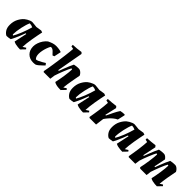

<svg xmlns="http://www.w3.org/2000/svg" viewBox="288 -2016 3333 3333"><g transform="rotate(45 1954.5 -350.0)"><path d="M119 12Q82 -4 52 -48.5Q22 -93 22 -164Q22 -248 55 -312Q88 -376 132 -414Q149 -428 173.5 -442.5Q198 -457 223.5 -466.5Q249 -476 267 -476Q294 -474 321 -471Q348 -468 375 -465L478 -481L514 -469Q505 -425 494 -370Q483 -315 473.5 -257Q464 -199 457.5 -145Q451 -91 450 -50L506 -86L524 -64L451 12Q428 12 397.5 9.5Q367 7 337.5 0Q308 -7 287 -20L338 -254L322 -257Q308 -216 288.5 -168.5Q269 -121 249 -76.5Q229 -32 210 0Q188 5 165 8Q142 11 119 12ZM194 -72Q208 -94 226.5 -132.5Q245 -171 264.5 -218.5Q284 -266 300.5 -316Q317 -366 329 -410Q311 -419 291 -423.5Q271 -428 251 -429Q237 -401 224 -358Q211 -315 200.5 -266.5Q190 -218 184 -172.5Q178 -127 178 -93V-85Q184 -78 194 -72Z M772 12Q683 12 628.5 -42.5Q574 -97 574 -189Q574 -229 589.5 -275Q605 -321 633 -362.5Q661 -404 697 -431Q742 -453 778.5 -464.5Q815 -476 857 -476Q875 -476 899 -473.5Q923 -471 946 -466.5Q969 -462 982 -456V-448L956 -326L923 -314Q898 -343 868.5 -370.5Q839 -398 810 -399Q803 -399 794 -395Q776 -362 762 -322Q748 -282 740 -241Q732 -200 732 -164Q732 -132 740.5 -105Q749 -78 768 -61Q788 -61 817 -74Q846 -87 877 -105Q908 -123 935 -140L961 -106Q945 -90 923 -68Q901 -46 876.5 -25.5Q852 -5 830 6Q815 9 801 10.5Q787 12 772 12Z M1447 12Q1424 12 1393.5 10Q1363 8 1333.5 0.5Q1304 -7 1283 -22Q1292 -59 1301 -108.5Q1310 -158 1318 -210.5Q1326 -263 1330.5 -308.5Q1335 -354 1335 -382Q1326 -386 1316 -389Q1304 -370 1287.5 -333.5Q1271 -297 1253.5 -253Q1236 -209 1220 -165.5Q1204 -122 1194 -89L1182 0H1019L1009 -15Q1015 -45 1023.5 -95.5Q1032 -146 1041.5 -207.5Q1051 -269 1060 -334Q1069 -399 1077 -459.5Q1085 -520 1090 -569Q1095 -618 1097 -647L1043 -658Q1040 -675 1042 -693Q1089 -695 1140.5 -699.5Q1192 -704 1237 -712L1261 -688Q1239 -567 1217 -444.5Q1195 -322 1174 -204L1190 -201Q1205 -241 1224 -290.5Q1243 -340 1262.5 -386.5Q1282 -433 1299 -464Q1331 -471 1356 -473.5Q1381 -476 1409 -476Q1430 -476 1450 -463Q1470 -450 1484.5 -432Q1499 -414 1505 -399Q1498 -359 1489.5 -315Q1481 -271 1474 -228Q1466 -183 1459.5 -139Q1453 -95 1449 -53L1502 -86L1520 -64Z M1666 12Q1629 -4 1599 -48.5Q1569 -93 1569 -164Q1569 -248 1602 -312Q1635 -376 1679 -414Q1696 -428 1720.5 -442.5Q1745 -457 1770.5 -466.5Q1796 -476 1814 -476Q1841 -474 1868 -471Q1895 -468 1922 -465L2025 -481L2061 -469Q2052 -425 2041 -370Q2030 -315 2020.5 -257Q2011 -199 2004.5 -145Q1998 -91 1997 -50L2053 -86L2071 -64L1998 12Q1975 12 1944.5 9.5Q1914 7 1884.5 0Q1855 -7 1834 -20L1885 -254L1869 -257Q1855 -216 1835.5 -168.5Q1816 -121 1796 -76.5Q1776 -32 1757 0Q1735 5 1712 8Q1689 11 1666 12ZM1741 -72Q1755 -94 1773.5 -132.5Q1792 -171 1811.5 -218.5Q1831 -266 1847.5 -316Q1864 -366 1876 -410Q1858 -419 1838 -423.5Q1818 -428 1798 -429Q1784 -401 1771 -358Q1758 -315 1747.5 -266.5Q1737 -218 1731 -172.5Q1725 -127 1725 -93V-85Q1731 -78 1741 -72Z M2144 0 2133 -15Q2140 -55 2148.5 -106.5Q2157 -158 2165 -214Q2173 -270 2178 -321.5Q2183 -373 2185 -412L2137 -423Q2134 -440 2136 -458Q2183 -461 2231.5 -465Q2280 -469 2326 -476L2350 -448L2301 -234L2316 -231Q2344 -291 2375.5 -354.5Q2407 -418 2438 -464Q2468 -470 2487.5 -472.5Q2507 -475 2534 -475L2542 -462L2512 -329Q2495 -322 2477 -310.5Q2459 -299 2441 -284Q2412 -261 2383 -228.5Q2354 -196 2326 -156L2306 0Z M2629 12Q2592 -4 2562 -48.5Q2532 -93 2532 -164Q2532 -248 2565 -312Q2598 -376 2642 -414Q2659 -428 2683.5 -442.5Q2708 -457 2733.5 -466.5Q2759 -476 2777 -476Q2804 -474 2831 -471Q2858 -468 2885 -465L2988 -481L3024 -469Q3015 -425 3004 -370Q2993 -315 2983.5 -257Q2974 -199 2967.5 -145Q2961 -91 2960 -50L3016 -86L3034 -64L2961 12Q2938 12 2907.5 9.5Q2877 7 2847.5 0Q2818 -7 2797 -20L2848 -254L2832 -257Q2818 -216 2798.5 -168.5Q2779 -121 2759 -76.5Q2739 -32 2720 0Q2698 5 2675 8Q2652 11 2629 12ZM2704 -72Q2718 -94 2736.5 -132.5Q2755 -171 2774.5 -218.5Q2794 -266 2810.5 -316Q2827 -366 2839 -410Q2821 -419 2801 -423.5Q2781 -428 2761 -429Q2747 -401 2734 -358Q2721 -315 2710.5 -266.5Q2700 -218 2694 -172.5Q2688 -127 2688 -93V-85Q2694 -78 2704 -72Z M3810 12Q3787 12 3756.5 9.5Q3726 7 3697 0Q3668 -7 3646 -22Q3655 -59 3664 -108.5Q3673 -158 3681 -210.5Q3689 -263 3693.5 -308.5Q3698 -354 3698 -382Q3689 -386 3679 -389Q3667 -370 3650.5 -333.5Q3634 -297 3616.5 -253Q3599 -209 3583.5 -166Q3568 -123 3557 -90L3546 0H3389Q3379 -8 3371 -18Q3380 -55 3389 -105.5Q3398 -156 3405.5 -209Q3413 -262 3418 -308Q3423 -354 3423 -382Q3414 -386 3403 -389Q3391 -370 3375 -333.5Q3359 -297 3341 -253Q3323 -209 3307 -165.5Q3291 -122 3281 -89L3269 0H3107L3096 -15Q3103 -55 3111.5 -106.5Q3120 -158 3128 -214Q3136 -270 3141 -321.5Q3146 -373 3148 -412L3100 -423Q3097 -440 3099 -458Q3146 -461 3194.5 -465Q3243 -469 3289 -476L3313 -448L3262 -204L3277 -201Q3292 -241 3311 -290.5Q3330 -340 3350 -386.5Q3370 -433 3386 -464Q3418 -471 3443 -473.5Q3468 -476 3497 -476Q3522 -476 3545 -456.5Q3568 -437 3580 -418Q3571 -368 3559.5 -313.5Q3548 -259 3537 -204L3553 -201Q3567 -241 3586.5 -290.5Q3606 -340 3625.5 -386.5Q3645 -433 3662 -464Q3693 -471 3718.5 -473.5Q3744 -476 3772 -476Q3793 -476 3812.5 -463Q3832 -450 3847 -432Q3862 -414 3868 -399Q3861 -359 3852.5 -315Q3844 -271 3836 -228Q3829 -183 3822.5 -139Q3816 -95 3812 -53L3865 -86L3883 -64Z"/></g></svg>

Font: Labrada ExtraBold
Style: Italic
Weight: 800
Italic angle: -7°
Designer: Mercedes Jáuregui
Foundry: Omnibus-Type Team
Version: Version 1.000; ttfautohint (v1.8.4.7-5d5b)